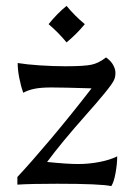

<svg xmlns="http://www.w3.org/2000/svg" viewBox="-20 -624 457 652"><path d="M174 0Q83 0 39 3V-23Q84 -71 151.5 -151Q219 -231 291 -324Q192 -327 154 -327Q119 -327 97 -322.5Q75 -318 59 -309Q51 -331 45.5 -359Q40 -387 40 -410Q70 -405 115.5 -402Q161 -399 202 -399Q267 -399 291.5 -404.5Q316 -410 340 -429Q357 -417 364.5 -403Q372 -389 372 -377Q372 -362 367 -352Q362 -340 334.5 -306.5Q307 -273 273 -235Q187 -138 140 -74Q208 -67 245 -67Q282 -67 318 -74Q354 -81 378 -93Q378 -68 372.5 -37Q367 -6 358 8Q322 0 174 0ZM145 -542Q175 -579 206 -604Q234 -570 268 -542Q240 -508 206 -480Q179 -513 145 -542Z"/></svg>

Font: Mirza
Style: Regular
Weight: 400
Designer: Arabic design by Kourosh Beigpour, Latin design by Eduardo Tunni, engineering by Lasse Fister
Version: Version 1.000